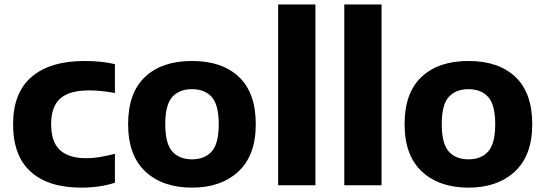

<svg xmlns="http://www.w3.org/2000/svg" viewBox="-20 -828 2437 858"><path d="M343.5 10.5Q195.5 10.5 117 -60.8Q38.5 -132 38.5 -272.5Q38.5 -413.5 121.2 -484.5Q204 -555.5 358.5 -555.5Q433 -555.5 493.5 -541.5V-412.5Q463 -418 435.2 -421Q407.5 -424 378 -424Q290 -424 249.2 -387.8Q208.5 -351.5 208.5 -273.5Q208.5 -193.5 248.2 -157.2Q288 -121 365 -121Q394 -121 423.8 -125.8Q453.5 -130.5 493.5 -140.5V-11.5Q462 -1 423.5 4.8Q385 10.5 343.5 10.5Z M838 10.5Q707.5 10.5 630 -61.2Q552.5 -133 552.5 -273Q552.5 -413 628 -484.2Q703.5 -555.5 838 -555.5Q972.5 -555.5 1047.8 -484.2Q1123 -413 1123 -273Q1123 -133.5 1045.2 -61.5Q967.5 10.5 838 10.5ZM838 -116Q894.5 -116 926 -151Q957.5 -186 957.5 -272.5Q957.5 -360 926 -394.8Q894.5 -429.5 838 -429.5Q781.5 -429.5 750 -394.8Q718.5 -360 718.5 -273.5Q718.5 -186.5 749.8 -151.2Q781 -116 838 -116Z M1223 0V-808H1389.5V0Z M1518.5 0V-808H1685V0Z M2073.5 10.5Q1943 10.5 1865.5 -61.2Q1788 -133 1788 -273Q1788 -413 1863.5 -484.2Q1939 -555.5 2073.5 -555.5Q2208 -555.5 2283.2 -484.2Q2358.5 -413 2358.5 -273Q2358.5 -133.5 2280.8 -61.5Q2203 10.5 2073.5 10.5ZM2073.5 -116Q2130 -116 2161.5 -151Q2193 -186 2193 -272.5Q2193 -360 2161.5 -394.8Q2130 -429.5 2073.5 -429.5Q2017 -429.5 1985.5 -394.8Q1954 -360 1954 -273.5Q1954 -186.5 1985.2 -151.2Q2016.5 -116 2073.5 -116Z"/></svg>

Font: Encode Sans SmExp
Style: Bold
Weight: 700
Width: 6
Designer: Multiple Designers
Foundry: Impallari Type
Version: Version 3.002; ttfautohint (v1.8.3) -l 8 -r 50 -G 200 -x 14 